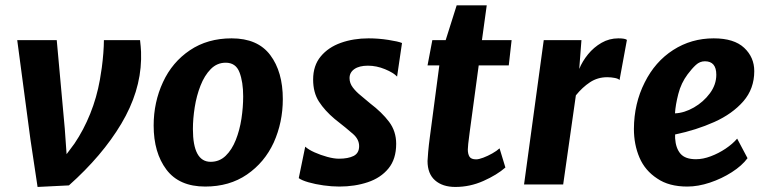

<svg xmlns="http://www.w3.org/2000/svg" viewBox="-20 -712 2961 741"><path d="M125 9.5 97.5 -173.5 46.5 -557H199L230 -215.5L237 -117L267.5 -158Q303 -210.5 328.2 -273.2Q353.5 -336 365.5 -404Q369 -422.5 372.8 -450.2Q376.5 -478 378.8 -507Q381 -536 381 -557H520.5Q521 -549.5 523 -532.8Q525 -516 524.5 -482.5Q521.5 -357.5 448 -234.2Q374.5 -111 246 3.5Z M772 8Q671.5 8 622.2 -57.5Q573 -123 573 -227.5Q573 -317.5 609 -395Q644.5 -472 712.8 -518Q781 -564 874 -564Q974.5 -564 1023 -499.5Q1071.5 -435 1071.5 -329.5Q1071.5 -240 1036.5 -162Q1001 -85 933.2 -38.5Q865.5 8 772 8ZM793 -87.5Q827 -87.5 851 -110.8Q875 -134 890 -171.8Q905 -209.5 911.8 -253.8Q918.5 -298 918.5 -340Q918.5 -396 904.2 -433Q890 -470 851 -470Q817.5 -470 793.2 -445.2Q769 -420.5 753.8 -381.5Q738.5 -342.5 731.5 -298Q724.5 -253.5 724.5 -214Q724.5 -87.5 793 -87.5Z M1289.5 8Q1260.5 8 1228.5 3.5Q1196.5 -1 1170.5 -8.5Q1144.5 -16 1133 -24.5L1158 -146Q1170.5 -134.5 1194 -124Q1217.5 -113.5 1243.2 -106.5Q1269 -99.5 1288 -99.5Q1323.5 -99.5 1344.8 -110.2Q1366 -121 1366 -148Q1366 -174 1343 -194.5Q1320 -215 1271.5 -253Q1233.5 -285 1211 -319.8Q1188.5 -354.5 1188.5 -405Q1188.5 -459 1217.8 -494.2Q1247 -529.5 1295.8 -546.8Q1344.5 -564 1402.5 -564Q1440.5 -564 1479 -558Q1517.5 -552 1531.5 -546L1512.5 -416.5Q1498.5 -431.5 1465.8 -445Q1433 -458.5 1400 -458.5Q1366.5 -458.5 1347.8 -445.5Q1329 -432.5 1329 -410.5Q1329 -391 1341.8 -374.2Q1354.5 -357.5 1373 -342.8Q1391.5 -328 1408.5 -313Q1454 -278.5 1481.5 -242Q1509 -205.5 1509 -157Q1509 -98 1479.2 -61.8Q1449.5 -25.5 1399.5 -8.8Q1349.5 8 1289.5 8Z M1737.5 9.5Q1688 9.5 1659 -16Q1630 -41.5 1630 -90.5Q1630 -98.5 1632.5 -126Q1635 -153.5 1638.5 -179.5L1675.5 -459.5H1630L1648.5 -557H1700L1742.5 -691.5H1858.5L1840 -557H1954.5L1943.5 -459.5H1827.5Q1814 -358 1805.5 -296.8Q1797 -235.5 1792.8 -203Q1788.5 -170.5 1787 -156.5Q1785.5 -142.5 1785.5 -135Q1785.5 -117.5 1792 -107.2Q1798.5 -97 1817.5 -97Q1828 -97 1845.2 -103.5Q1862.5 -110 1879.8 -119.8Q1897 -129.5 1908 -139.5L1930.5 -65.5Q1898 -37 1846 -13.8Q1794 9.5 1737.5 9.5Z M2002.5 0 2078.5 -557H2224L2215.5 -446Q2227.5 -475.5 2249.5 -502.5Q2271.5 -529.5 2301.5 -546.8Q2331.5 -564 2366.5 -564Q2392.5 -564 2399.5 -558L2371 -403Q2366.5 -408.5 2352.5 -411.2Q2338.5 -414 2323.5 -414Q2286.5 -414 2257 -394.5Q2227.5 -375 2202.5 -344L2153.5 0Z M2632.5 8Q2561.5 8 2516.5 -23Q2469.5 -53.5 2448 -103.8Q2426.5 -154 2426.5 -214.5Q2427 -312.5 2468 -393.5Q2508 -474 2578 -519Q2648 -564 2734.5 -564Q2813 -564 2852 -527.5Q2891 -491 2891 -437.5Q2891 -369.5 2848.8 -321Q2806.5 -272.5 2736.8 -241.2Q2667 -210 2585.5 -193V-178.5Q2588 -140 2606.2 -118.8Q2624.5 -97.5 2666 -97.5Q2693 -97.5 2723 -108.8Q2753 -120 2780.2 -138.2Q2807.5 -156.5 2825 -177L2865 -101.5Q2843.5 -72.5 2804.5 -47.5Q2765.5 -22.5 2719.8 -7.2Q2674 8 2632.5 8ZM2585 -274.5Q2621 -276 2658 -297.2Q2695 -318.5 2719.8 -352Q2744.5 -385.5 2744.5 -423.5Q2744.5 -475.5 2700.5 -475.5Q2681 -475.5 2665.8 -461.5Q2650.5 -447.5 2634 -425.5Q2608.5 -391.5 2597.8 -349.2Q2587 -307 2585 -274.5Z"/></svg>

Font: Merriweather Sans Italic
Style: Bold
Weight: 700
Italic angle: -7.5°
Designer: Eben Sorkin
Foundry: Eben Sorkin
Version: Version 1.008; ttfautohint (v1.7.19-72a1) -l 8 -r 50 -G 200 